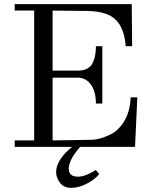

<svg xmlns="http://www.w3.org/2000/svg" viewBox="-20 -709 738 927"><path d="M357 144Q391 144 443 112Q461 132 458 132Q439 157 399.5 177.5Q360 198 324 198Q288 198 269.5 173.5Q251 149 251 122Q251 63 328 0H51V-31H145V-658H51V-689H616L618 -486H587Q580 -573 539 -613.5Q498 -654 405 -656L234 -658V-368H356Q399 -368 420 -393Q443 -425 443 -486H474V-209H443Q443 -268 418.5 -301Q394 -334 356 -334H234V-31L421 -34Q449 -34 488.5 -49Q528 -64 547 -83Q607 -139 611 -239H643L632 0H367Q312 62 312 106Q312 144 357 144Z"/></svg>

Font: GFS Didot
Style: Regular
Weight: 400
Designer: Takis Katsoulidis and George D. Matthiopoulos
Foundry: Takis Katsoulidis and George D. Matthiopoulos
Version: Version 1.0